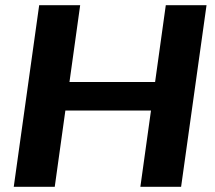

<svg xmlns="http://www.w3.org/2000/svg" viewBox="-20 -720 827 740"><path d="M131 -700H289L239 -341L212 -404H611L569 -341L619 -700H776L678 0H521L571 -359L596 -294H197L241 -359L191 0H33Z"/></svg>

Font: Pathway Extreme 28pt
Style: Bold Italic
Weight: 700
Italic angle: -8°
Designer: Eduardo Rodriguez Tunni
Foundry: Eduardo Rodriguez Tunni
Version: Version 1.001;gftools[0.9.26]